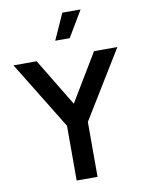

<svg xmlns="http://www.w3.org/2000/svg" viewBox="-105 -1078 868 1150"><g transform="rotate(-10 328.5 -502.5)"><path d="M266 0V-333L13 -745H154L329 -456L503 -745H645L393 -334V0ZM285 -847 356 -1005H467L373 -847Z"/></g></svg>

Font: Plus Jakarta Display Medium
Style: Regular
Weight: 500
Designer: Gumpita Rahayu
Foundry: Tokotype Studio
Version: Version 1.000